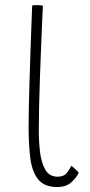

<svg xmlns="http://www.w3.org/2000/svg" viewBox="-20 -736 362 772"><path d="M296.5 -41Q288 -22.5 267 -3.2Q246 16 210.5 16Q157 16 132.5 -16Q108 -48 101.5 -102.8Q95 -157.5 95 -225.5Q95 -258.5 96 -307.5Q97 -356.5 98.8 -413.5Q100.5 -470.5 102.5 -527.2Q104.5 -584 106.2 -633Q108 -682 109.5 -714.5Q119.5 -715.5 128 -715.5Q142.5 -715.5 152.5 -713Q151 -685 149 -639Q147 -593 144.8 -537Q142.5 -481 140.5 -421.8Q138.5 -362.5 137.2 -307.8Q136 -253 136 -210.5Q136 -167 141 -124.5Q146 -82 162.2 -53.8Q178.5 -25.5 211.5 -25.5Q234.5 -25.5 246.2 -38Q258 -50.5 266.5 -69.5Q272 -66 283.2 -55.5Q294.5 -45 296.5 -41Z"/></svg>

Font: Grandstander Thin
Style: Regular
Weight: 100
Designer: Tyler Finck
Foundry: Etcetera Type Co
Version: Version 1.200; ttfautohint (v1.8.3)